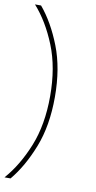

<svg xmlns="http://www.w3.org/2000/svg" viewBox="-100 -772 500 995"><g transform="rotate(10 150.0 -275.0)"><path d="M0 180Q68 103 114 -10.5Q160 -124 160 -275Q160 -426 114 -540Q68 -654 0 -730H32Q96 -654 140.5 -540Q185 -426 185 -275Q185 -124 140.5 -10.5Q96 103 32 180Z"/></g></svg>

Font: MuseoModerno Thin Thin
Style: Regular
Weight: 250
Version: Version 1.003